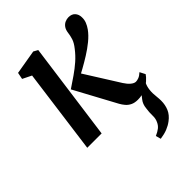

<svg xmlns="http://www.w3.org/2000/svg" viewBox="-233 -675 1025 1025"><g transform="rotate(-45 279.5 -162.5)"><path d="M362.5 243.5 354.5 214.5Q376.5 205 390 194.2Q403.5 183.5 411 166.5Q420 148.5 419.2 123.8Q418.5 99 422.5 73.5Q425 44.5 441 24.5Q457 4.5 468.5 -10.5L533.5 -49Q516 -28.5 509.8 -6.8Q503.5 15 504 42Q504.5 55 506.2 70.8Q508 86.5 508 101Q508 133 496.5 159.8Q485 186.5 457.5 207Q439 221 416.5 230Q394 239 362.5 243.5ZM51 0 115.5 -481 65 -506 72.5 -544 210.5 -567.5 235 -554 159.5 0ZM424 10Q400 10 383.5 2Q367 -6 356 -19Q345 -32 337 -46.5L209.5 -282.5Q242 -304 272.2 -325Q302.5 -346 329 -369.2Q355.5 -392.5 377 -420.5Q397.5 -446 404 -467Q410.5 -488 412.5 -505.5Q415 -526.5 424.2 -539.5Q433.5 -552.5 446.5 -558.2Q459.5 -564 472.5 -564Q497 -564 510 -549.8Q523 -535.5 523.5 -514Q524.5 -495 517.8 -477.8Q511 -460.5 499.5 -444.5Q481.5 -419.5 453 -396.2Q424.5 -373 392.5 -353Q360.5 -333 331.8 -317.2Q303 -301.5 284.5 -291.5L292.5 -328.5L429.5 -110.5Q442.5 -90 457.2 -77.8Q472 -65.5 484.5 -65.5Q494 -65.5 506.5 -70.2Q519 -75 533.5 -88.5L549.5 -57.5Q541.5 -45 524 -29.2Q506.5 -13.5 481 -1.8Q455.5 10 424 10Z"/></g></svg>

Font: Merriweather 20pt Medium
Style: Italic
Weight: 500
Italic angle: -7.8°
Version: Version 2.101